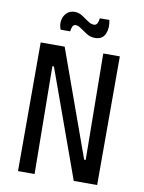

<svg xmlns="http://www.w3.org/2000/svg" viewBox="-92 -906 728 970"><g transform="rotate(10 272.0 -421.0)"><path d="M69 0V-660H192L388 -115H396L390 -660H475V0H355L156 -552H148L154 0ZM335 -730Q311 -730 292 -742Q273 -754 257 -765.5Q241 -777 228 -777Q217 -777 212 -765.5Q207 -754 206 -741H157Q147 -766 151.5 -789Q156 -812 172 -827Q188 -842 211 -842Q233 -842 251 -830.5Q269 -819 285.5 -807Q302 -795 318 -795Q330 -795 335.5 -806.5Q341 -818 342 -832H391Q400 -792 386.5 -761Q373 -730 335 -730Z"/></g></svg>

Font: Bricolage Grotesque 10pt Condensed
Style: Regular
Weight: 400
Width: 3
Designer: Mathieu Triay
Foundry: Atelier Triay
Version: Version 1.000; ttfautohint (v1.8.4.7-5d5b);gftools[0.9.29]